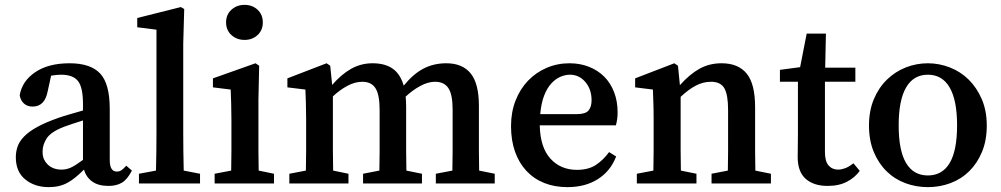

<svg xmlns="http://www.w3.org/2000/svg" viewBox="-20 -754 4112 789"><path d="M321 -259Q298 -252 277.5 -245Q257 -238 243 -233Q189 -212 172 -185.5Q155 -159 155 -132Q155 -112 160.5 -100Q166 -88 175 -79Q197 -57 233 -57Q253 -57 271.5 -65.5Q290 -74 321 -97ZM522 -53Q503 -16 480.5 -3Q458 10 426 10Q384 10 359 -8Q334 -26 325 -57Q307 -39 290.5 -25.5Q274 -12 257.5 -3Q241 6 222 10.5Q203 15 180 15Q123 15 84 -16.5Q45 -48 45 -108Q45 -130 52 -151Q59 -172 78.5 -192.5Q98 -213 132.5 -232Q167 -251 221 -270Q241 -277 267.5 -284.5Q294 -292 321 -300V-327Q321 -395 300.5 -421Q280 -447 231 -447Q222 -447 211.5 -446Q201 -445 190 -443L176 -379Q164 -316 114 -316Q92 -316 78 -329Q64 -342 61 -363Q71 -421 125 -457.5Q179 -494 266 -494Q352 -494 391.5 -452Q431 -410 431 -306V-96Q431 -49 460 -49Q471 -49 479 -54.5Q487 -60 494 -68L499 -73Z M802 -40V0H551V-40L621 -53Q622 -93 622.5 -132Q623 -171 623 -210V-632L544 -642V-680L723 -725L737 -717L733 -575V-210Q733 -171 733.5 -131.5Q734 -92 735 -53Z M985 -590Q953 -590 931 -610Q909 -630 909 -662Q909 -694 931 -714Q953 -734 985 -734Q1017 -734 1038.5 -714Q1060 -694 1060 -662Q1060 -630 1038.5 -610Q1017 -590 985 -590ZM1106 -40V0H862V-40L930 -53Q931 -91 931 -134Q931 -177 931 -210V-260Q931 -301 930 -328.5Q929 -356 928 -386L855 -395V-432L1030 -494L1045 -484L1042 -345V-210Q1042 -177 1042 -133.5Q1042 -90 1043 -53Z M2013 -40V0H1771V-40L1839 -53Q1840 -90 1840 -133Q1840 -176 1840 -210V-303Q1840 -366 1822.5 -392Q1805 -418 1768 -418Q1739 -418 1707.5 -401Q1676 -384 1647 -357Q1648 -347 1648.5 -336Q1649 -325 1649 -314V-210Q1649 -176 1649 -133Q1649 -90 1650 -53L1714 -40V0H1472V-40L1539 -53Q1540 -90 1540 -133Q1540 -176 1540 -210V-302Q1540 -365 1523 -391.5Q1506 -418 1469 -418Q1439 -418 1408 -401.5Q1377 -385 1348 -358V-210Q1348 -177 1348 -133.5Q1348 -90 1349 -53L1412 -40V0H1169V-40L1237 -53Q1238 -91 1238 -134Q1238 -177 1238 -210V-264Q1238 -305 1237 -330.5Q1236 -356 1235 -386L1161 -395V-432L1322 -494L1337 -484L1345 -405Q1382 -448 1422.5 -471Q1463 -494 1511 -494Q1562 -494 1593.5 -472Q1625 -450 1639 -402Q1678 -450 1720 -472Q1762 -494 1814 -494Q1880 -494 1914 -452.5Q1948 -411 1948 -319V-210Q1948 -176 1948 -133Q1948 -90 1949 -53Z M2350 -285Q2386 -285 2398.5 -300Q2411 -315 2411 -342Q2411 -387 2385.5 -417Q2360 -447 2322 -447Q2303 -447 2283 -438.5Q2263 -430 2245.5 -411Q2228 -392 2216 -361Q2204 -330 2200 -285ZM2198 -239Q2200 -148 2242 -102Q2284 -56 2351 -56Q2397 -56 2427.5 -75.5Q2458 -95 2483 -129L2512 -111Q2489 -51 2437 -18Q2385 15 2312 15Q2259 15 2216.5 -2Q2174 -19 2143.5 -51.5Q2113 -84 2096.5 -130.5Q2080 -177 2080 -236Q2080 -293 2098.5 -340.5Q2117 -388 2149.5 -422Q2182 -456 2226 -475Q2270 -494 2320 -494Q2364 -494 2400.5 -479.5Q2437 -465 2463 -439Q2489 -413 2503.5 -375.5Q2518 -338 2518 -292Q2518 -277 2516 -263.5Q2514 -250 2511 -239Z M3148 -40V0H2904V-40L2971 -53Q2972 -90 2972 -133Q2972 -176 2972 -210V-302Q2972 -365 2956.5 -391.5Q2941 -418 2902 -418Q2870 -418 2840 -402.5Q2810 -387 2777 -356V-210Q2777 -177 2777 -134Q2777 -91 2778 -53L2842 -40V0H2597V-40L2665 -53Q2666 -91 2666 -134Q2666 -177 2666 -210V-264Q2666 -305 2665 -330.5Q2664 -356 2663 -386L2590 -395V-432L2751 -494L2766 -484L2774 -404Q2814 -449 2854.5 -471.5Q2895 -494 2945 -494Q3014 -494 3048.5 -451.5Q3083 -409 3083 -314V-210Q3083 -176 3083 -133Q3083 -90 3084 -53Z M3513 -52Q3494 -25 3461 -7.5Q3428 10 3381 10Q3324 10 3291 -19Q3258 -48 3258 -109Q3258 -134 3258.5 -154.5Q3259 -175 3259 -204V-418H3185V-467L3268 -478L3295 -616H3374L3371 -476H3495V-418H3370V-129Q3370 -91 3385 -74Q3400 -57 3424 -57Q3437 -57 3452.5 -62.5Q3468 -68 3487 -83Z M3793 -447Q3734 -447 3703.5 -394.5Q3673 -342 3673 -239Q3673 -135 3703.5 -84Q3734 -33 3793 -33Q3852 -33 3882.5 -84Q3913 -135 3913 -239Q3913 -342 3882.5 -394.5Q3852 -447 3793 -447ZM3793 -494Q3839 -494 3883 -477Q3927 -460 3960.5 -427Q3994 -394 4014.5 -346.5Q4035 -299 4035 -238Q4035 -177 4015.5 -130Q3996 -83 3963 -50.5Q3930 -18 3886 -1.5Q3842 15 3793 15Q3744 15 3700 -1.5Q3656 -18 3623 -50.5Q3590 -83 3570.5 -130Q3551 -177 3551 -238Q3551 -299 3571 -346.5Q3591 -394 3625 -427Q3659 -460 3702.5 -477Q3746 -494 3793 -494Z"/></svg>

Font: Source Serif Pro Semibold
Style: Regular
Weight: 600
Designer: Frank Grießhammer
Foundry: Adobe Systems Incorporated
Version: Version 1.014;PS Version 1.0;hotconv 1.0.73;makeotf.lib2.5.5